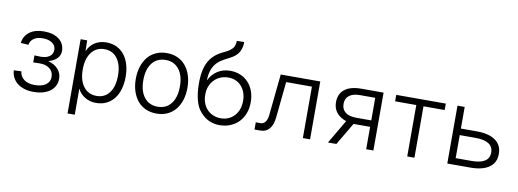

<svg xmlns="http://www.w3.org/2000/svg" viewBox="-68 -1171 4674 1732"><g transform="rotate(10 2269.0 -305.5)"><path d="M257 12Q212 12 174.5 0.5Q137 -11 110 -32Q83 -53 67.5 -83Q52 -113 50 -149L119 -152Q123 -106 159.5 -78.5Q196 -51 257 -51Q321 -51 358.5 -77Q396 -103 396 -148Q396 -197 360.5 -225Q325 -253 265 -251L210 -250V-314L265 -312Q317 -311 347.5 -333Q378 -355 378 -394Q378 -432 345.5 -455.5Q313 -479 258 -479Q207 -479 176 -457Q145 -435 140 -399L69 -403Q77 -468 127 -505Q177 -542 258 -542Q345 -542 396.5 -502.5Q448 -463 448 -394Q448 -356 420.5 -327.5Q393 -299 342 -285Q401 -268 433.5 -231.5Q466 -195 466 -144Q466 -108 451 -79Q436 -50 409 -30Q382 -10 343.5 1Q305 12 257 12Z M595 150V-530H655L657 -431Q680 -485 725 -513.5Q770 -542 829 -542Q885 -542 927.5 -520.5Q970 -499 998 -461.5Q1026 -424 1040 -373.5Q1054 -323 1054 -265Q1054 -207 1040 -156.5Q1026 -106 998 -68.5Q970 -31 927.5 -9.5Q885 12 829 12Q772 12 726.5 -16.5Q681 -45 661 -90V150ZM824 -51Q899 -51 941.5 -108Q984 -165 984 -265Q984 -365 941 -422Q898 -479 823 -479Q749 -479 705 -422Q661 -365 661 -265Q661 -165 705 -108Q749 -51 824 -51Z M1384 12Q1330 12 1286 -7.5Q1242 -27 1211.5 -63Q1181 -99 1164 -150.5Q1147 -202 1147 -265Q1147 -328 1164 -379.5Q1181 -431 1211.5 -467Q1242 -503 1286 -522.5Q1330 -542 1384 -542Q1438 -542 1481.5 -522.5Q1525 -503 1555.5 -467Q1586 -431 1603 -379.5Q1620 -328 1620 -265Q1620 -202 1603 -150.5Q1586 -99 1555.5 -63Q1525 -27 1481.5 -7.5Q1438 12 1384 12ZM1384 -51Q1462 -51 1506.5 -108Q1551 -165 1551 -265Q1551 -365 1506.5 -422Q1462 -479 1384 -479Q1305 -479 1260.5 -422Q1216 -365 1216 -265Q1216 -165 1260.5 -108Q1305 -51 1384 -51Z M1960 16Q1912 16 1866.5 -4Q1821 -24 1784 -68Q1750 -105 1733 -168.5Q1716 -232 1715 -313Q1714 -382 1724 -434Q1734 -486 1756 -525.5Q1778 -565 1812.5 -593.5Q1847 -622 1895 -643Q1922 -656 1939.5 -668.5Q1957 -681 1967 -695Q1977 -709 1981 -725Q1985 -741 1985 -760L2053 -761Q2053 -708 2030 -667Q2007 -626 1943 -595Q1908 -578 1878.5 -559.5Q1849 -541 1827.5 -514.5Q1806 -488 1794 -451Q1782 -414 1781 -361Q1807 -418 1858 -451Q1909 -484 1975 -484Q2026 -484 2068.5 -466Q2111 -448 2141.5 -415Q2172 -382 2188.5 -336.5Q2205 -291 2205 -236Q2205 -179 2187 -132.5Q2169 -86 2136.5 -53Q2104 -20 2059 -2Q2014 16 1960 16ZM1963 -47Q2001 -47 2032.5 -61Q2064 -75 2087 -100Q2110 -125 2122.5 -159.5Q2135 -194 2135 -236Q2135 -277 2123 -310.5Q2111 -344 2089 -369Q2067 -394 2036.5 -407.5Q2006 -421 1969 -421Q1930 -421 1897 -407.5Q1864 -394 1840 -369Q1816 -344 1802.5 -310.5Q1789 -277 1789 -236Q1788 -194 1800.5 -159.5Q1813 -125 1836 -100Q1859 -75 1891.5 -61Q1924 -47 1963 -47Z M2281 0V-66H2325Q2351 -66 2368 -88Q2385 -110 2389 -148L2428 -530H2790V0H2724V-471H2488L2455 -145Q2448 -74 2417.5 -37Q2387 0 2333 0Z M2954 0 3082 -218Q3023 -238 2992.5 -277Q2962 -316 2962 -370Q2962 -448 3014.5 -489Q3067 -530 3167 -530H3370V0H3304V-205H3152L3031 0ZM3304 -264V-471H3167Q3101 -471 3066.5 -444.5Q3032 -418 3032 -368Q3032 -318 3066.5 -291Q3101 -264 3167 -264Z M3680 0V-471H3486V-530H3940V-471H3746V0Z M4047 0V-530H4113V-332H4258Q4370 -332 4430 -289Q4490 -246 4490 -166Q4490 -85 4430 -42.5Q4370 0 4258 0ZM4113 -61H4258Q4338 -61 4379 -87Q4420 -113 4420 -166Q4420 -219 4379 -245.5Q4338 -272 4258 -272H4113Z"/></g></svg>

Font: Geist Light
Style: Regular
Weight: 400
Designer: Basement.studio, Andrés Briganti, Mateo Zaragoza
Foundry: Basement.studio, Vercel, Andrés Briganti, Guido Ferreyra, Mateo Zaragoza
Version: Version 1.401